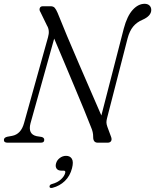

<svg xmlns="http://www.w3.org/2000/svg" viewBox="-25 -732 796 985"><path d="M131.5 -99.5Q117 -44 162.5 -33.5L188 -29.5Q202.5 -26 202 -14Q202 0 184.5 0H14Q-5.5 0 -5 -14Q-5 -26.5 12.5 -30.5L37 -35Q83 -43.5 98.5 -101L221.5 -541.5Q231.5 -576 216 -601L182.5 -670Q175.5 -680.5 179 -690.2Q182.5 -700 195 -700H234.5Q248.5 -700 255.8 -691.8Q263 -683.5 270.5 -666Q290 -616.5 318.8 -548Q347.5 -479.5 379.8 -405Q412 -330.5 442.2 -261Q472.5 -191.5 495 -139.5L610 -585.5Q627 -649.5 655.5 -681Q684 -712.5 717 -712.5Q732.5 -712.5 741.8 -703.8Q751 -695 751 -680.5Q750.5 -650 706 -630.5Q676.5 -618 658 -595.5Q639.5 -573 629.5 -535L524 -125Q521 -113.5 521 -104.2Q521 -95 526 -81L544.5 -31Q550 -17 545 -8.5Q540 0 527 0H476.5Q452.5 0 453 -30Q453.5 -53.5 442 -79.5Q428 -116 405.8 -170Q383.5 -224 357.2 -286.8Q331 -349.5 304 -413.5Q277 -477.5 253 -534ZM290.5 143.5Q272.5 143.5 265.2 132.8Q258 122 262.5 106.5Q267 89.5 281.8 78.5Q296.5 67.5 314 67.5Q334.5 67.5 343.8 82.8Q353 98 344.5 131Q334.5 170.5 308 196.2Q281.5 222 244.5 231.5Q230 235 229 225.5Q229 215 242 212Q270 204.5 287.8 188.2Q305.5 172 309.5 155Q312.5 143.5 301.5 143.5Z"/></svg>

Font: Fraunces 72pt Soft Light
Style: Italic
Weight: 300
Italic angle: -16°
Version: Version 1.000;[b76b70a41]